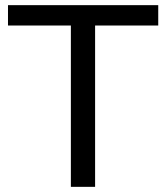

<svg xmlns="http://www.w3.org/2000/svg" viewBox="-20 -725 647 745"><path d="M255 0V-626H11V-705H594V-626H349V0Z"/></svg>

Font: Mulish Medium
Style: Regular
Weight: 500
Designer: Vernon Adams
Foundry: Vernon Adams
Version: Version 3.603; ttfautohint (v1.8.3)